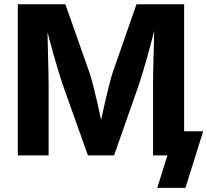

<svg xmlns="http://www.w3.org/2000/svg" viewBox="-20 -748 998 924"><path d="M65.7 0V-727.5H294.6L412.4 -393.5Q419.8 -370.3 429.3 -333.1Q438.8 -295.9 448.6 -252.9Q458.4 -210 467 -169.5Q475.6 -129 481.1 -99H451.9Q457.7 -128.3 466.1 -168.6Q474.6 -208.8 484.4 -251.9Q494.2 -295 503.7 -332.5Q513.2 -370.1 520.6 -393.5L636.7 -727.5H866.1V0H716.5V-343Q716.5 -366.8 717.2 -402.3Q718 -437.9 719.1 -479.1Q720.3 -520.3 721.3 -562.3Q722.3 -604.2 722.5 -641H732.1Q722.7 -600.5 711.3 -557.4Q700 -514.3 688.6 -473.7Q677.2 -433 666.9 -399.2Q656.7 -365.3 649.3 -343L528.9 0H403.2L280.9 -343Q273.5 -365.1 263.3 -398.6Q253.1 -432.1 241.5 -472.5Q229.8 -513 218.3 -556.3Q206.7 -599.6 196 -641H207.7Q208.2 -605.8 209.2 -564.3Q210.2 -522.8 211.2 -481.2Q212.2 -439.7 213.1 -403.6Q214 -367.5 214 -343V0ZM736.8 156.2 785.6 0H745.7V-116.4H957.8L872.5 156.2Z"/></svg>

Font: Adwaita Sans
Style: Regular
Weight: 400
Designer: Rasmus Andersson
Foundry: rsms
Version: Version 4.001;git-9221beed3